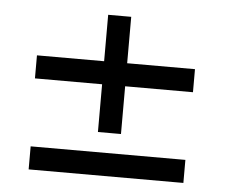

<svg xmlns="http://www.w3.org/2000/svg" viewBox="-42 -575 683 581"><g transform="rotate(5 300.0 -284.5)"><path d="M264 -317H60V-387H264V-528H334V-387H540V-317H334V-172H264ZM65 -111H535V-41H65Z"/></g></svg>

Font: Wittgenstein
Style: Regular
Weight: 400
Designer: Jörg Drees
Foundry: Jörg Drees
Version: Version 1.003;Glyphs 3.1.2 (3151)